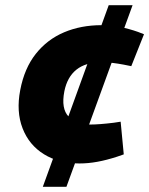

<svg xmlns="http://www.w3.org/2000/svg" viewBox="-20 -720 575 740"><path d="M145 0 399 -700H491L236 0ZM286 -90Q207 -90 149.5 -125.5Q92 -161 67 -225.5Q42 -290 58 -373Q74 -457 118 -512.5Q162 -568 227 -595.5Q292 -623 371 -623Q407 -623 442.5 -616Q478 -609 512 -597L535 -588L486 -465L456 -471Q435 -475 414 -477.5Q393 -480 371 -480Q310 -480 274.5 -451.5Q239 -423 228 -368Q215 -301 244.5 -270.5Q274 -240 328 -240Q362 -240 419 -247L445 -251L457 -125L431 -116Q391 -103 355.5 -96.5Q320 -90 286 -90Z"/></svg>

Font: REM
Style: Bold Italic
Weight: 700
Italic angle: -11°
Designer: Octavio Pardo
Foundry: Ashler Design
Version: Version 1.005;gftools[0.9.28]